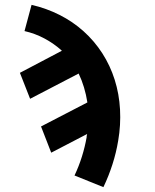

<svg xmlns="http://www.w3.org/2000/svg" viewBox="-20 -548 640 791"><path d="M406 223 287 175Q305 137 317.5 97Q330 57 337 17Q337 16 337 15Q337 14 337 13Q338 11 338 8.5Q338 6 339 4L191 81L149 -27L340 -126Q335 -158 326 -188Q317 -218 304 -245L104 -141L62 -248L235 -339Q203 -368 164 -389Q125 -410 81 -420L110 -528Q171 -514 225.5 -486.5Q280 -459 324.5 -419Q369 -379 401.5 -328.5Q434 -278 452.5 -219.5Q471 -161 474.5 -97Q478 -33 467 31Q459 80 443.5 128.5Q428 177 406 223Z"/></svg>

Font: Iosevka SS04 XBd Ex Obl
Style: Regular
Weight: 800
Width: 7
Italic angle: -9°
Monospace: yes
Designer: Belleve Invis
Foundry: Belleve Invis
Version: Version 19.0.0; ttfautohint (v1.8.4)